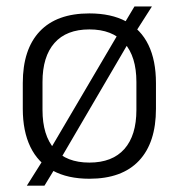

<svg xmlns="http://www.w3.org/2000/svg" viewBox="-20 -541 553 594"><path d="M256.5 12Q189.5 12 143.5 -13Q97.5 -38 74 -86.5Q50.5 -135 50.5 -204.5V-284Q50.5 -388.5 103 -444Q155.5 -499.5 256.5 -499.5Q324 -499.5 370 -474.8Q416 -450 439.2 -402Q462.5 -354 462.5 -284V-204.5Q462.5 -99.5 410 -43.8Q357.5 12 256.5 12ZM117.5 33.5H63L117.5 -53L131 -71.5L352.5 -448L361 -462.5L396 -521H450L398 -439.5L384.5 -420.5L164.5 -44.5L155 -28ZM256.5 -38Q327.5 -38 364.8 -80Q402 -122 402 -201V-287.5Q402 -366 364.8 -408Q327.5 -450 256.5 -450Q185.5 -450 148.5 -408Q111.5 -366 111.5 -287.5V-201Q111.5 -122 148.5 -80Q185.5 -38 256.5 -38Z"/></svg>

Font: Anek Malayalam Light
Style: Regular
Weight: 300
Version: Version 1.003